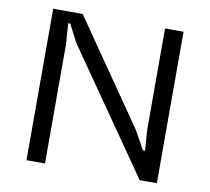

<svg xmlns="http://www.w3.org/2000/svg" viewBox="-79 -804 977 893"><g transform="rotate(10 409.5 -357.5)"><path d="M101.6 0V-715.3H240.7L578.1 -227.1L627 -139.2H636.7L629.9 -238.8V-715.3H717.3V0H636.2L235.8 -576.2L191.9 -661.1H182.1L189 -561.5V0Z"/></g></svg>

Font: Proza Libre
Style: Regular
Weight: 400
Designer: Jasper de Waard
Foundry: Jasper de Waard
Version: Version 1.000; ttfautohint (v1.4.1.8-43bc)